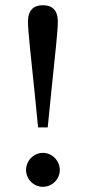

<svg xmlns="http://www.w3.org/2000/svg" viewBox="-20 -704 329 737"><path d="M144.7 13.1C180.7 13.1 209.5 -16.5 209.5 -51.5C209.5 -86.5 180.7 -117.2 144.7 -117.2C108.7 -117.2 80 -86.5 80 -51.5C80 -16.5 108.7 13.1 144.7 13.1ZM144.7 -684C109.3 -684 87.4 -665.2 87.4 -621.1C87.4 -584.2 98.3 -490.7 112.6 -351.6L126.2 -215.1H163.2L176.9 -351.6C191.1 -490.7 202 -584.2 202 -621.1C202 -665.2 180.1 -684 144.7 -684Z"/></svg>

Font: Source Serif Variable
Style: Regular
Weight: 389
Designer: Frank Grießhammer
Foundry: Adobe Systems Incorporated
Version: Version 3.001;hotconv 1.0.111;makeotfexe 2.5.65597